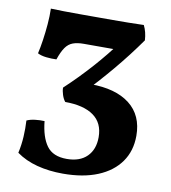

<svg xmlns="http://www.w3.org/2000/svg" viewBox="-78 -746 730 822"><g transform="rotate(10 286.5 -334.5)"><path d="M250 9Q189 9 137.5 -4.5Q86 -18 47 -46Q55 -82 57 -118Q59 -154 57 -188Q72 -195 93 -197.5Q114 -200 134 -199Q141 -130 168 -93Q195 -56 255 -56Q312 -56 343 -87Q374 -118 374 -171Q374 -233 330.5 -264Q287 -295 207 -295Q198 -306 192.5 -323Q187 -340 187 -354Q245 -408 299.5 -469Q354 -530 398 -591L405 -554H242Q214 -554 195 -547Q176 -540 163 -521.5Q150 -503 138 -468Q117 -467 94 -469.5Q71 -472 56 -480Q62 -506 67 -540Q72 -574 75 -610Q78 -646 77 -678Q98 -677 133.5 -676.5Q169 -676 208.5 -676Q248 -676 279 -676Q312 -676 346 -676Q380 -676 414.5 -676.5Q449 -677 481 -678Q488 -664 492 -648Q496 -632 497 -614Q447 -543 390 -475Q333 -407 272 -344L300 -389Q410 -389 471 -341.5Q532 -294 532 -205Q532 -139 498 -91Q464 -43 401 -17Q338 9 250 9Z"/></g></svg>

Font: Vollkorn
Style: Bold
Weight: 700
Designer: Friedrich Althausen
Foundry: Friedrich Althausen
Version: Version 5.000